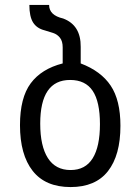

<svg xmlns="http://www.w3.org/2000/svg" viewBox="-20 -758 568 778"><path d="M266 0Q164 0 112.5 -65.5Q61 -131 61 -251Q61 -362 104.5 -420.5Q148 -479 234 -501V-566Q234 -591 223 -605Q212 -619 195 -624.5Q178 -630 161 -635Q129 -643 114 -667Q99 -691 99 -738H179Q179 -696 236 -683Q308 -656 307 -568V-501Q389 -470 428.5 -411Q468 -352 468 -248Q468 -129 417.5 -64.5Q367 0 266 0ZM266 -69Q326 -69 355.5 -116.5Q385 -164 385 -255Q385 -346 355.5 -390Q326 -434 264 -434Q143 -434 143 -257Q143 -166 174 -117.5Q205 -69 266 -69Z"/></svg>

Font: PlemolJP
Style: Regular
Weight: 400
Monospace: yes
Version: v2.0.4; ttfautohint (v1.8.4.7-5d5b-dirty) -l 6 -r 45 -G 200 